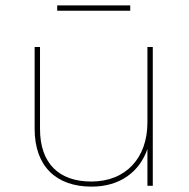

<svg xmlns="http://www.w3.org/2000/svg" viewBox="-20 -692 704 715"><path d="M321 3C426 3 499 -51 529 -137V0H549V-517H529V-236C529 -105 450 -16 320 -16C199 -16 129 -84 129 -212V-517H109V-212C109 -72 190 3 321 3ZM465 -652V-672H193V-652Z"/></svg>

Font: Montserrat-Alt1 Thin
Style: Regular
Weight: 100
Designer: Differentunic
Foundry: Differentunic
Version: Version 7.222